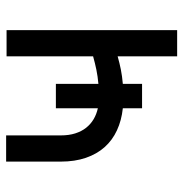

<svg xmlns="http://www.w3.org/2000/svg" viewBox="-6 -580 587 614"><g transform="rotate(-90 287.0 -273.5)"><path d="M325.3 -251.8Q349.1 -253.9 370.6 -258.3Q392 -262.8 413.4 -268.8V-545.5H497.2V0H413.4V-190.3Q392.4 -184.3 371.1 -180Q349.8 -175.8 325.3 -173.7V-112.2H247.2V-173.7Q208.1 -177.9 176.7 -192.5Q145.2 -207 123 -231.9Q100.9 -256.7 88.8 -291.9Q76.7 -327.1 76.7 -372.2V-546.9H160.5V-372.2Q160.5 -346.2 166.9 -326Q173.3 -305.8 184.8 -291.2Q196.4 -276.6 212.2 -267.2Q228 -257.8 247.2 -253.6V-387.8H325.3Z"/></g></svg>

Font: Fast_Sans
Style: Regular
Weight: 400
Designer: Rasmus Andersson
Foundry: rsms
Version: Version 3.018;git-588b23468